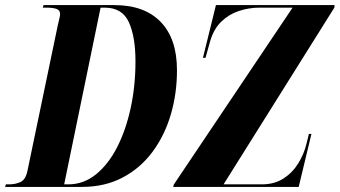

<svg xmlns="http://www.w3.org/2000/svg" viewBox="-60 -734 1334 754"><path d="M-40 0 -37 -10H-24Q1 -10 21 -19.5Q41 -29 48 -64L167 -635Q170 -649 173 -660.5Q176 -672 176 -679Q176 -694 162 -699Q148 -704 121 -704H108L111 -714H389Q507 -714 571 -648Q635 -582 635 -458Q635 -367 611 -285Q587 -203 539.5 -138.5Q492 -74 422 -37Q352 0 262 0ZM208 -10Q268 -10 316.5 -49Q365 -88 399.5 -155Q434 -222 453 -309Q472 -396 472 -493Q472 -590 446 -647Q420 -704 351 -704H335L192 -10ZM620 0 623 -10 1089 -704H959Q918 -704 878.5 -691Q839 -678 809 -649Q779 -620 765 -571L747 -507H737L788 -714H1254L1253 -704L818 -10H968Q1017 -10 1052.5 -32.5Q1088 -55 1111 -92Q1134 -129 1144 -171L1153 -208H1163L1113 0Z"/></svg>

Font: Noto Serif Display ExtraCondensed ExtraBold
Style: Italic
Weight: 800
Width: 2
Italic angle: -12°
Designer: Monotype Design Team
Foundry: Monotype Imaging Inc.
Version: Version 2.009